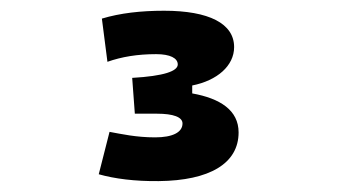

<svg xmlns="http://www.w3.org/2000/svg" viewBox="-20 -723 626 356"><path d="M274.4 -387.2C368.7 -388.2 422.4 -419.9 422.4 -477.5C422.4 -518.6 388.2 -540.5 336.4 -549.8V-564.5C382.8 -573.7 414.1 -601.1 414.1 -635.7C414.1 -679.2 367.7 -703.1 284.2 -703.1C241.2 -703.1 202.6 -698.7 168.9 -688.5L179.2 -608.4C205.6 -617.7 234.9 -622.6 269.5 -622.6C295.4 -622.6 309.6 -615.2 309.6 -603.5C309.6 -591.3 284.7 -582 225.1 -578.6L230 -512.2H271C301.3 -512.2 318.4 -505.9 318.4 -494.1C318.4 -477.5 299.8 -468.3 267.6 -468.3C232.4 -468.3 204.6 -474.6 183.1 -478.5L163.1 -399.9C192.4 -391.6 230 -386.7 274.4 -387.2Z"/></svg>

Font: Cascadia Code NF SemiBold
Style: Regular
Weight: 600
Monospace: yes
Designer: Aaron Bell
Foundry: Saja Typeworks
Version: Version 2404.023